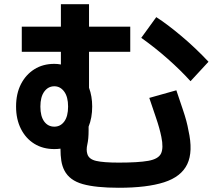

<svg xmlns="http://www.w3.org/2000/svg" viewBox="-20 -827 1040 908"><path d="M237 -122Q183 -122 142.5 -147Q102 -172 79 -217.5Q56 -263 56 -323Q56 -384 79 -429Q102 -474 142.5 -499.5Q183 -525 237 -525Q253 -525 268 -522V-582H83V-701H268V-807H401V-701H596V-582H401V-412Q416 -372 416 -323Q416 -270 399 -228V-210Q399 -170 393 -144Q387 -118 393 -99Q400 -74 435 -66Q470 -58 542 -58Q634 -58 681.5 -66.5Q729 -75 741.5 -101Q754 -127 743 -180Q735 -220 717.5 -271Q700 -322 686 -364L814 -400Q828 -358 846 -305Q864 -252 871 -211Q894 -110 865.5 -50.5Q837 9 756 35Q675 61 542 61Q433 61 371 43.5Q309 26 285 -20Q274 -41 270 -66.5Q266 -92 266 -124Q252 -122 237 -122ZM881 -443Q834 -495 773.5 -548.5Q713 -602 648 -648L719 -746Q772 -712 839 -655.5Q906 -599 966 -535ZM237 -228Q266 -228 284 -252.5Q302 -277 302 -323Q302 -369 283.5 -394Q265 -419 237 -419Q208 -419 189.5 -394Q171 -369 171 -323Q171 -277 189 -252.5Q207 -228 237 -228Z"/></svg>

Font: Murecho SemiBold
Style: Regular
Weight: 600
Designer: Neil Summerour
Foundry: Positype
Version: Version 1.010; ttfautohint (v1.8.3)